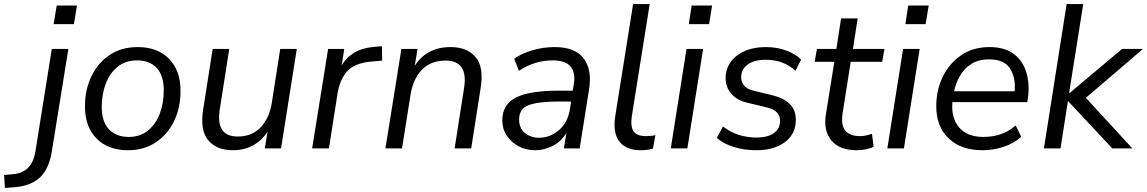

<svg xmlns="http://www.w3.org/2000/svg" viewBox="-135 -725 5604 938"><path d="M127 -607 142 -698H241L226 -607ZM-111 193 -115 130 -72 126Q21 119 38 15L118 -486H199L119 10Q106 98 61 141Q16 184 -67 190Z M491 9Q393 9 336.5 -48.5Q280 -106 280 -205Q280 -287 312 -353Q344 -419 401.5 -457Q459 -495 537 -495Q635 -495 691 -437.5Q747 -380 747 -281Q747 -199 715.5 -133.5Q684 -68 626 -29.5Q568 9 491 9ZM494 -56Q549 -56 587.5 -87Q626 -118 645.5 -169.5Q665 -221 665 -284Q665 -356 630.5 -393Q596 -430 534 -430Q479 -430 440.5 -399.5Q402 -369 382 -317Q362 -265 362 -202Q362 -131 397 -93.5Q432 -56 494 -56Z M1002 9Q923 9 882 -40Q841 -89 858 -193L904 -486H985L939 -193Q917 -58 1026 -58Q1096 -58 1138.5 -103Q1181 -148 1193 -223L1234 -486H1315L1238 0H1159L1172 -82Q1145 -39 1101.5 -15Q1058 9 1002 9Z M1390 0 1468 -486H1547L1534 -405Q1556 -444 1595.5 -467.5Q1635 -491 1692 -496L1731 -499L1732 -429L1676 -424Q1596 -416 1560.5 -376Q1525 -336 1514 -268L1472 0Z M1748 0 1826 -486H1905L1891 -403Q1918 -447 1962.5 -471Q2007 -495 2066 -495Q2147 -495 2188.5 -446Q2230 -397 2213 -294L2167 0H2086L2132 -294Q2154 -429 2042 -429Q1969 -429 1926 -384Q1883 -339 1871 -264L1829 0Z M2478 9Q2436 9 2399.5 -10Q2363 -29 2341 -62Q2319 -95 2319 -137Q2319 -214 2384.5 -248Q2450 -282 2594 -282H2663L2668 -312Q2678 -369 2653 -399.5Q2628 -430 2565 -430Q2476 -430 2400 -379L2377 -438Q2413 -464 2466.5 -479.5Q2520 -495 2574 -495Q2676 -495 2717 -439Q2758 -383 2743 -290L2697 0H2620L2632 -76Q2607 -33 2565 -12Q2523 9 2478 9ZM2498 -52Q2552 -52 2595 -88.5Q2638 -125 2649 -190L2655 -229H2605Q2528 -229 2483.5 -221Q2439 -213 2420 -194Q2401 -175 2401 -142Q2401 -98 2430 -75Q2459 -52 2498 -52Z M2996 9Q2924 9 2891 -33.5Q2858 -76 2871 -159L2958 -705H3039L2952 -159Q2944 -106 2960.5 -83Q2977 -60 3020 -60Q3032 -60 3043.5 -61Q3055 -62 3067 -65L3055 1Q3042 5 3026 7Q3010 9 2996 9Z M3230 -607 3244 -698H3344L3329 -607ZM3142 0 3219 -486H3300L3223 0Z M3560 9Q3501 9 3450 -7Q3399 -23 3367 -51L3397 -107Q3433 -79 3474.5 -66Q3516 -53 3561 -53Q3615 -53 3645.5 -74.5Q3676 -96 3676 -135Q3676 -185 3612 -200L3517 -223Q3467 -234 3438.5 -266Q3410 -298 3410 -344Q3410 -409 3463.5 -452Q3517 -495 3609 -495Q3659 -495 3705 -478.5Q3751 -462 3779 -434L3751 -379Q3693 -433 3606 -433Q3550 -433 3518 -410Q3486 -387 3486 -348Q3486 -324 3500.5 -306.5Q3515 -289 3546 -282L3641 -259Q3694 -246 3723.5 -216.5Q3753 -187 3753 -140Q3753 -70 3699.5 -30.5Q3646 9 3560 9Z M4051 9Q3966 9 3926.5 -39Q3887 -87 3900 -167L3941 -423H3845L3856 -486H3951L3974 -635H4055L4032 -486H4186L4175 -423H4021L3982 -175Q3972 -114 3994.5 -87Q4017 -60 4066 -60Q4083 -60 4097.5 -63.5Q4112 -67 4125 -71L4133 -8Q4120 -1 4096.5 4Q4073 9 4051 9Z M4288 -607 4302 -698H4402L4387 -607ZM4200 0 4277 -486H4358L4281 0Z M4665 9Q4561 9 4500 -48.5Q4439 -106 4439 -206Q4439 -285 4471 -350.5Q4503 -416 4561 -455.5Q4619 -495 4699 -495Q4775 -495 4819.5 -460Q4864 -425 4880 -368.5Q4896 -312 4887 -247L4884 -226H4518Q4511 -148 4551 -102Q4591 -56 4669 -56Q4715 -56 4754.5 -69.5Q4794 -83 4827 -112L4854 -57Q4820 -25 4769 -8Q4718 9 4665 9ZM4698 -435Q4645 -435 4610 -412.5Q4575 -390 4554.5 -354Q4534 -318 4526 -279H4822Q4828 -345 4799.5 -390Q4771 -435 4698 -435Z M4965 0 5076 -705H5157L5088 -270H5090L5347 -486H5449L5170 -247L5397 0H5299L5084 -230H5082L5046 0Z"/></svg>

Font: Nunito Sans
Style: Italic
Weight: 400
Italic angle: -9°
Designer: Vernon Adams
Foundry: Vernon Adams
Version: Version 3.006; ttfautohint (v1.8.3)